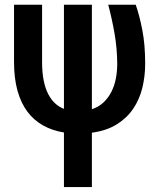

<svg xmlns="http://www.w3.org/2000/svg" viewBox="-20 -548 640 802"><path d="M363.8 -528.3V-91.8Q393.1 -101.6 413.1 -120.8Q433.1 -140.1 445.8 -165.5Q458.5 -190.9 464.1 -220.7Q469.7 -250.5 469.7 -282.2Q469.2 -346.2 458.5 -407.7Q447.8 -469.2 432.1 -528.3H546.9Q562.5 -483.9 574.5 -422.6Q586.4 -361.3 586.4 -282.2Q586.4 -230 574.7 -181.6Q563 -133.3 536.6 -94.2Q510.3 -55.2 467.8 -28.6Q425.3 -2 363.8 6.3V233.4H247.1V5.4Q198.7 -2.4 160.2 -23.9Q121.6 -45.4 94.5 -81.5Q67.4 -117.7 53 -169.4Q38.6 -221.2 38.6 -289.6V-528.3H155.8V-288.6Q155.8 -245.1 162.4 -212.2Q168.9 -179.2 181.2 -155.5Q193.4 -131.8 210 -116.5Q226.6 -101.1 247.1 -93.3V-528.3Z"/></svg>

Font: Roboto Mono
Style: Regular
Weight: 500
Designer: Google
Version: Version 2.000986; 2015; ttfautohint (v1.3)